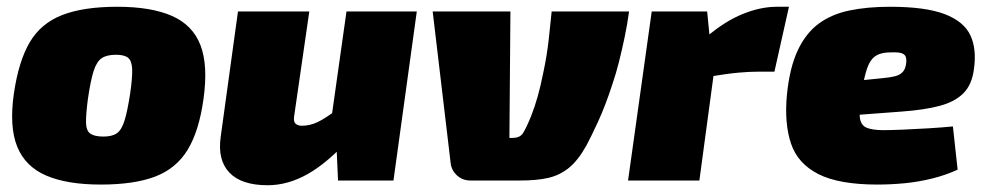

<svg xmlns="http://www.w3.org/2000/svg" viewBox="-20 -534 2917 568"><path d="M327 -514Q427 -514 488.5 -487Q550 -460 573 -400.5Q596 -341 582 -241Q569 -147 535.5 -91.5Q502 -36 440 -12Q378 12 278 12Q179 12 117 -14.5Q55 -41 31 -100Q7 -159 21 -257Q35 -353 68 -409Q101 -465 164 -489.5Q227 -514 327 -514ZM323 -372Q296 -372 281 -362Q266 -352 257 -324Q248 -296 240 -241Q234 -195 234.5 -171Q235 -147 247.5 -138.5Q260 -130 286 -130Q312 -130 326 -140Q340 -150 348.5 -177.5Q357 -205 365 -257Q372 -305 371 -329.5Q370 -354 359 -363Q348 -372 323 -372Z M895 -500 850 -189Q848 -173 855 -167.5Q862 -162 873 -162Q897 -162 920 -173Q943 -184 980 -212L1016 -126Q950 -53 891 -19.5Q832 14 772 14Q694 14 658.5 -23.5Q623 -61 633 -130L684 -500ZM1213 -500 1144 0H980L974 -134L955 -146L1005 -500Z M1841 -500Q1836 -463 1828 -424.5Q1820 -386 1811 -350.5Q1802 -315 1792 -286Q1771 -221 1749 -173.5Q1727 -126 1715 -104Q1690 -59 1662.5 -37Q1635 -15 1601 -7.5Q1567 0 1520 0H1372Q1348 0 1331.5 -15.5Q1315 -31 1313 -53L1260 -500H1490L1487 -126H1496Q1517 -126 1526 -138.5Q1535 -151 1551 -190Q1562 -218 1570.5 -248Q1579 -278 1587 -318Q1598 -369 1603.5 -419Q1609 -469 1612 -500Z M2072 -500 2082 -398 2101 -386 2049 0H1838L1908 -500ZM2314 -514 2271 -322H2224Q2197 -322 2164 -319Q2131 -316 2077 -307L2069 -424Q2124 -471 2177 -492.5Q2230 -514 2278 -514Z M2613 -514Q2717 -514 2774 -492.5Q2831 -471 2850.5 -430Q2870 -389 2861 -328Q2855 -283 2830 -258Q2805 -233 2760.5 -221Q2716 -209 2648 -204L2382 -184L2395 -283L2593 -303Q2614 -305 2628 -308.5Q2642 -312 2650.5 -321Q2659 -330 2661 -349Q2662 -360 2659 -367Q2656 -374 2646 -377Q2636 -380 2615 -379Q2594 -379 2580 -373.5Q2566 -368 2557 -355.5Q2548 -343 2541.5 -320Q2535 -297 2529 -261Q2521 -212 2523.5 -188Q2526 -164 2543 -156.5Q2560 -149 2594 -149Q2615 -149 2651.5 -150.5Q2688 -152 2728.5 -154.5Q2769 -157 2799 -160L2813 -32Q2778 -16 2738 -6Q2698 4 2657 8Q2616 12 2576 12Q2462 12 2401 -19Q2340 -50 2320 -109.5Q2300 -169 2308 -254Q2316 -334 2340 -385Q2364 -436 2402 -464Q2440 -492 2493 -503Q2546 -514 2613 -514Z"/></svg>

Font: Exo 2 Black
Style: Italic
Weight: 900
Italic angle: -8°
Designer: Natanael Gama
Foundry: Natanael Gama
Version: Version 2.010